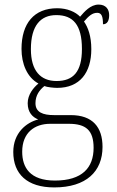

<svg xmlns="http://www.w3.org/2000/svg" viewBox="-20 -579 513 839"><path d="M217 240C357 240 428 170 428 63C428 -23 385 -76 289 -76H216C168 -76 135 -88 135 -128C135 -163 153 -186 174 -203C185 -198 215 -195 230 -195C329 -195 379 -262 379 -364C379 -421 365 -459 347 -485C368 -509 383 -523 405 -523C424 -523 430 -507 430 -473C449 -473 457 -489 457 -513C457 -538 443 -559 411 -559C375 -559 348 -527 330 -506C310 -527 274 -543 230 -543C129 -543 74 -477 74 -365C74 -301 98 -241 148 -214C127 -197 101 -166 101 -128C101 -88 122 -67 147 -57C95 -44 38 2 38 85C38 181 98 240 217 240ZM227 -225C157 -225 115 -270 115 -364C115 -468 158 -513 226 -513C299 -513 338 -471 338 -365C338 -265 300 -225 227 -225ZM220 210C111 210 77 153 77 84C77 1 131 -38 199 -38H281C355 -38 389 -10 389 67C389 154 339 210 220 210Z"/></svg>

Font: Noto Serif Ethiopic SemiCondensed ExtraLight
Style: Regular
Weight: 200
Width: 4
Designer: Monotype Design Team
Foundry: Monotype Imaging Inc.
Version: Version 2.102